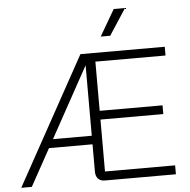

<svg xmlns="http://www.w3.org/2000/svg" viewBox="-60 -990 1040 1050"><g transform="rotate(-5 459.5 -465.0)"><path d="M400 -700H863V-652H478V-382H823V-334H478V-49H863V0H473Q449 0 436 -14Q423 -28 423 -53V-203H184L72 0H14ZM423 -250V-635H422L210 -250ZM603 -930H665L571 -786H519Z"/></g></svg>

Font: Bai Jamjuree Light
Style: Regular
Weight: 300
Designer: Katatrad Aksorn Co.,Ltd.
Foundry: Cadson Demak Co.,Ltd.
Version: Version 1.000; ttfautohint (v1.6)